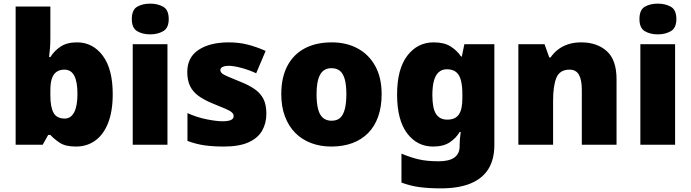

<svg xmlns="http://www.w3.org/2000/svg" viewBox="-20 -796 3800 1056"><path d="M257 -588Q257 -559 255 -532Q253 -505 250 -482H257Q278 -516 313 -539.5Q348 -563 404 -563Q490 -563 545 -490Q600 -417 600 -278Q600 -184 574.5 -119.5Q549 -55 503.5 -22.5Q458 10 398 10Q340 10 309 -10.5Q278 -31 257 -54H245L215 0H66V-760H257ZM334 -413Q308 -413 290.5 -400.5Q273 -388 265 -363Q257 -338 257 -298V-271Q257 -207 274.5 -175.5Q292 -144 336 -144Q370 -144 388 -178.5Q406 -213 406 -280Q406 -346 388.5 -379.5Q371 -413 334 -413Z M901 -553V0H710V-553ZM806 -776Q847 -776 877.5 -759Q908 -742 908 -691Q908 -642 877.5 -624.5Q847 -607 806 -607Q764 -607 734.5 -624.5Q705 -642 705 -691Q705 -742 734.5 -759Q764 -776 806 -776Z M1445 -170Q1445 -118 1421.5 -77Q1398 -36 1346.5 -13Q1295 10 1211 10Q1152 10 1105.5 3.5Q1059 -3 1011 -21V-174Q1064 -150 1118 -139.5Q1172 -129 1203 -129Q1235 -129 1250 -136Q1265 -143 1265 -157Q1265 -169 1255 -178Q1245 -187 1219.5 -198Q1194 -209 1147 -228Q1101 -247 1070.5 -269.5Q1040 -292 1025 -323.5Q1010 -355 1010 -400Q1010 -481 1072.5 -522Q1135 -563 1238 -563Q1293 -563 1341 -551Q1389 -539 1441 -516L1389 -393Q1348 -412 1306 -423Q1264 -434 1239 -434Q1217 -434 1204.5 -428Q1192 -422 1192 -411Q1192 -401 1200.5 -393Q1209 -385 1233 -375Q1257 -365 1303 -346Q1351 -327 1382.5 -304.5Q1414 -282 1429.5 -250.5Q1445 -219 1445 -170Z M2079 -278Q2079 -209 2060 -155Q2041 -101 2005 -64.5Q1969 -28 1918 -9Q1867 10 1802 10Q1742 10 1691.5 -9Q1641 -28 1604.5 -64.5Q1568 -101 1547.5 -155Q1527 -209 1527 -278Q1527 -370 1560.5 -433.5Q1594 -497 1656 -530Q1718 -563 1805 -563Q1885 -563 1946.5 -530Q2008 -497 2043.5 -433.5Q2079 -370 2079 -278ZM1721 -278Q1721 -231 1729 -198Q1737 -165 1755.5 -148.5Q1774 -132 1804 -132Q1834 -132 1851.5 -148.5Q1869 -165 1877 -198Q1885 -231 1885 -278Q1885 -325 1877 -357Q1869 -389 1851 -405Q1833 -421 1803 -421Q1760 -421 1740.5 -385Q1721 -349 1721 -278Z M2365 -563Q2423 -563 2458.5 -540.5Q2494 -518 2516 -485H2520L2534 -553H2699V1Q2699 79 2667 132Q2635 185 2569.5 212.5Q2504 240 2404 240Q2337 240 2286 233Q2235 226 2188 208V49Q2238 70 2283 80.5Q2328 91 2393 91Q2451 91 2479.5 70Q2508 49 2508 9V-1Q2508 -14 2509.5 -32Q2511 -50 2514 -70H2508Q2489 -37 2454 -13.5Q2419 10 2362 10Q2274 10 2219 -63Q2164 -136 2164 -276Q2164 -416 2220 -489.5Q2276 -563 2365 -563ZM2437 -415Q2411 -415 2393 -399Q2375 -383 2366.5 -351.5Q2358 -320 2358 -273Q2358 -201 2378 -169.5Q2398 -138 2440 -138Q2463 -138 2479 -145.5Q2495 -153 2504.5 -167.5Q2514 -182 2518.5 -204Q2523 -226 2523 -256V-279Q2523 -322 2515.5 -352.5Q2508 -383 2489.5 -399Q2471 -415 2437 -415Z M3177 -563Q3263 -563 3317 -515Q3371 -467 3371 -360V0H3180V-302Q3180 -357 3164 -385Q3148 -413 3113 -413Q3059 -413 3040.5 -369Q3022 -325 3022 -242V0H2831V-553H2975L3001 -480H3008Q3026 -506 3050.5 -524.5Q3075 -543 3106.5 -553Q3138 -563 3177 -563Z M3693 -553V0H3502V-553ZM3598 -776Q3639 -776 3669.5 -759Q3700 -742 3700 -691Q3700 -642 3669.5 -624.5Q3639 -607 3598 -607Q3556 -607 3526.5 -624.5Q3497 -642 3497 -691Q3497 -742 3526.5 -759Q3556 -776 3598 -776Z"/></svg>

Font: Noto Sans Armenian Black
Style: Regular
Weight: 900
Version: Version 2.007